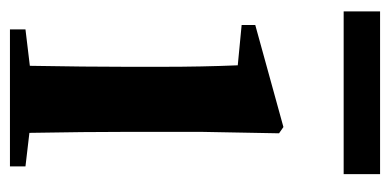

<svg xmlns="http://www.w3.org/2000/svg" viewBox="-219 -565 784 386"><g transform="rotate(90 173.0 -372.0)"><path d="M245.1 -384.8V-235.4Q245.1 -152.3 247.1 -39.1L314.5 -31.2V0H39.1V-31.2L112.3 -40Q114.3 -153.3 114.3 -235.4V-305.7Q114.3 -386.7 111.3 -458L30.3 -465.8V-493.2L235.4 -549.8L248 -541ZM2.9 -744.1H330.1V-670.9H2.9Z"/></g></svg>

Font: GenYoMin TW TTF Bold
Style: Regular
Weight: 700
Version: Version 1.300